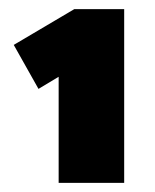

<svg xmlns="http://www.w3.org/2000/svg" viewBox="-20 -830 338 419"><path d="M108 -431V-736L134 -678L64 -636L10 -732L142 -810H251V-431H180Q165 -431 147.5 -431Q130 -431 108 -431Z"/></svg>

Font: Lexend Peta Black
Style: Regular
Weight: 900
Version: Version 1.007